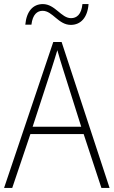

<svg xmlns="http://www.w3.org/2000/svg" viewBox="-20 -921 557 941"><path d="M104 -800H134C140 -851 163 -868 189 -868C238 -868 266 -799 327 -799C375 -799 409 -834 414 -901H384C379 -850 356 -832 328 -832C280 -832 250 -901 190 -901C142 -901 110 -866 104 -800ZM477 0H517L282 -715H241L0 0H40L129 -264H390ZM288 -585 378 -300H140L233 -585C242 -614 252 -644 261 -675C270 -642 280 -611 288 -585Z"/></svg>

Font: Noto Sans Lao SemiCondensed ExtraLight
Style: Regular
Weight: 200
Width: 4
Designer: Monotype Design Team
Foundry: Monotype Imaging Inc.
Version: Version 2.003